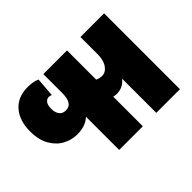

<svg xmlns="http://www.w3.org/2000/svg" viewBox="-116 -769 981 981"><g transform="rotate(-45 374.5 -279.0)"><path d="M263 0V-240Q228 -207 168 -207Q128 -207 91.5 -226.5Q55 -246 31.5 -286.5Q8 -327 8 -389Q8 -467 48 -512.5Q88 -558 159 -558Q172 -558 189.5 -556Q207 -554 226 -546L218 -442Q208 -446 200 -446Q185 -446 175.5 -433Q166 -420 166 -394Q166 -367 178 -351Q190 -335 214 -335Q263 -335 263 -411V-548H434V-337Q452 -329 469 -329Q495 -329 513 -354.5Q531 -380 531 -424V-548H702V0H531V-247Q503 -211 458 -211Q446 -211 434 -214V0Z"/></g></svg>

Font: Noto Sans Thai Cond Blk
Style: Regular
Weight: 900
Width: 3
Designer: Monotype Design Team
Foundry: Monotype Imaging Inc.
Version: Version 2.002; ttfautohint (v1.8.4.7-5d5b)